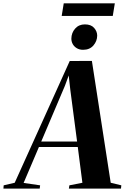

<svg xmlns="http://www.w3.org/2000/svg" viewBox="-100 -1102 729 1122"><path d="M-80 0 -78.5 -19 -14 -34 307.5 -745.5 437 -746 547 -34 609 -19 607 0H302.5L305.5 -19L381.5 -34L354.5 -243H127.5L38 -33L134.5 -19L132 0ZM141 -275H350.5L311 -576L301.5 -661L279.5 -601ZM385.5 -811Q364.5 -811 349 -820.2Q333.5 -829.5 325.2 -844.2Q317 -859 317 -876.5Q317.5 -910.5 339.2 -935Q361 -959.5 396 -959.5Q432 -959.5 450 -939Q468 -918.5 468 -893.5Q467.5 -861.5 445.8 -836.2Q424 -811 385.5 -811ZM272.5 -1082.5H571L559 -1009H260.5Z"/></svg>

Font: Merriweather 144pt
Style: Bold Italic
Weight: 700
Italic angle: -7.8°
Version: Version 2.101